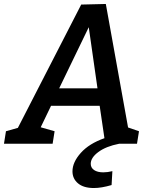

<svg xmlns="http://www.w3.org/2000/svg" viewBox="-56 -724 759 967"><path d="M589 -82 644 -63 634 0H544Q478 13 439.5 41.5Q401 70 401 101Q401 121 418 132.5Q435 144 464 144Q486 144 510 138L506 208Q455 223 417 223Q365 223 337 199.5Q309 176 309 139Q309 93 351 46Q393 -1 470 -28L446 -191H201L149 -83L219 -63L209 0H-36L-26 -63L34 -80L353 -701L477 -704ZM435 -279 391 -587 242 -279Z"/></svg>

Font: Bitter Pro SemiBold
Style: Italic
Weight: 600
Italic angle: -9°
Designer: Sol Matas, and Bitter project Authors
Foundry: Sol Matas
Version: Version 1.010